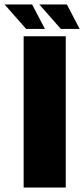

<svg xmlns="http://www.w3.org/2000/svg" viewBox="-86 -837 375 857"><path d="M19.5 0H207.5V-675H19.5ZM185.5 -708H269.5L212.5 -817H89.5ZM30.5 -708H114.5L57.5 -817H-65.5Z"/></svg>

Font: Anybody ExtraCondensed Black
Style: Regular
Weight: 900
Width: 2
Version: Version 1.113;gftools[0.9.25]